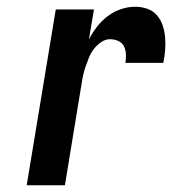

<svg xmlns="http://www.w3.org/2000/svg" viewBox="-20 -548 540 568"><path d="M59 0 145 -520H258L243 -431Q253 -451 267 -469Q281 -487 299 -500.5Q317 -514 338 -521Q359 -528 380 -528Q399 -528 416 -522Q433 -516 444.5 -502.5Q456 -489 461.5 -472Q467 -455 468.5 -436.5Q470 -418 468.5 -399.5Q467 -381 463 -362H351Q353 -375 352.5 -388Q352 -401 346.5 -411.5Q341 -422 329.5 -427Q318 -432 305 -432Q292 -432 279.5 -423.5Q267 -415 258 -403.5Q249 -392 243.5 -378.5Q238 -365 233.5 -352Q229 -339 226 -325.5Q223 -312 221 -298L172 0Z"/></svg>

Font: Iosevka SS04 Oblique
Style: Bold
Weight: 700
Italic angle: -9°
Monospace: yes
Designer: Belleve Invis
Foundry: Belleve Invis
Version: Version 19.0.0; ttfautohint (v1.8.4)